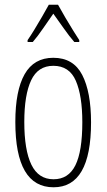

<svg xmlns="http://www.w3.org/2000/svg" viewBox="-20 -784 452 814"><path d="M366 -265Q366 10 207 10Q45 10 45 -267Q45 -400 84.5 -469.5Q124 -539 206 -539Q291 -539 328.5 -466.5Q366 -394 366 -265ZM83 -267Q83 -148 113 -86Q143 -24 207 -24Q270 -24 299.5 -83Q329 -142 329 -266Q329 -378 301.5 -441.5Q274 -505 206 -505Q141 -505 112 -443.5Q83 -382 83 -267ZM226 -764Q239 -740 257 -709.5Q275 -679 291.5 -652.5Q308 -626 316 -614V-606H295Q274 -630 250.5 -663.5Q227 -697 206 -726Q187 -699 163 -664Q139 -629 119 -606H97V-614Q109 -631 125.5 -658Q142 -685 158.5 -713.5Q175 -742 187 -764Z"/></svg>

Font: Noto Sans Devanagari ExtraCondensed ExtraLight
Style: Regular
Weight: 200
Width: 2
Designer: Jelle Bosma - Monotype Design Team
Foundry: Monotype Imaging Inc.
Version: Version 2.004; ttfautohint (v1.8.4.7-5d5b)